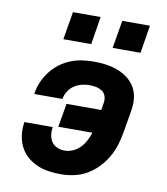

<svg xmlns="http://www.w3.org/2000/svg" viewBox="-83 -805 766 882"><g transform="rotate(10 300.0 -363.5)"><path d="M259 8Q229 8 200 3.5Q171 -1 146 -12.5Q121 -24 100.5 -42.5Q80 -61 68 -86Q56 -111 52.5 -140Q49 -169 54 -199H186Q183 -180 185.5 -162Q188 -144 197.5 -130Q207 -116 223.5 -109Q240 -102 259 -102Q278 -102 297 -110.5Q316 -119 330.5 -134Q345 -149 354.5 -167.5Q364 -186 370 -205H211L230 -315H392L398 -352Q400 -368 395 -382Q390 -396 377.5 -404Q365 -412 350 -415Q335 -418 319 -418Q301 -418 283 -413.5Q265 -409 249 -398.5Q233 -388 222 -371Q211 -354 208 -336Q208 -336 208 -335.5Q208 -335 208 -334H76Q76 -335 76.5 -336.5Q77 -338 77 -339Q81 -366 92.5 -392Q104 -418 121.5 -441Q139 -464 162.5 -481.5Q186 -499 212 -509.5Q238 -520 265.5 -524Q293 -528 319 -528Q341 -528 362.5 -526Q384 -524 404.5 -519Q425 -514 444 -505.5Q463 -497 479 -484.5Q495 -472 507 -455.5Q519 -439 525 -419.5Q531 -400 531.5 -378Q532 -356 528 -334L511 -234Q506 -204 497 -173.5Q488 -143 471.5 -114.5Q455 -86 432 -62Q409 -38 380.5 -21.5Q352 -5 320.5 1.5Q289 8 259 8ZM394 -605 416 -735H545L524 -605ZM164 -605 186 -735H315L294 -605Z"/></g></svg>

Font: Iosevka SS04 XBd Ex Obl
Style: Regular
Weight: 800
Width: 7
Italic angle: -9°
Monospace: yes
Designer: Belleve Invis
Foundry: Belleve Invis
Version: Version 19.0.0; ttfautohint (v1.8.4)